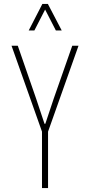

<svg xmlns="http://www.w3.org/2000/svg" viewBox="-20 -963 461 983"><path d="M195 0V-289L39 -729H71L165 -458L208 -329H212L255 -458L350 -729H382L226 -289V0ZM127 -807 197 -943H225L296 -807H266L211 -914L156 -807Z"/></svg>

Font: Hubot Sans Condensed ExtraLight
Style: Regular
Weight: 200
Width: 3
Designer: Deni Anggara
Foundry: GitHub, Inc., Subsidiary of Microsoft Corporation
Version: Version 2.000